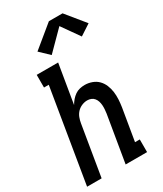

<svg xmlns="http://www.w3.org/2000/svg" viewBox="-238 -1067 984 1156"><g transform="rotate(-30 254.5 -489.0)"><path d="M9 0 116 -647H83V-735H232L187 -465Q196 -481 208 -495Q220 -509 235 -519.5Q250 -530 267.5 -534Q285 -538 302 -538Q328 -538 352.5 -529Q377 -520 394 -502.5Q411 -485 420.5 -462Q430 -439 433.5 -413.5Q437 -388 435.5 -361.5Q434 -335 430 -309L393 -88H426V0H277L331 -323Q333 -337 334 -351.5Q335 -366 334 -379.5Q333 -393 329 -406Q325 -419 316.5 -429.5Q308 -440 295.5 -445Q283 -450 269 -450Q250 -450 231 -442Q212 -434 198.5 -419.5Q185 -405 178 -386.5Q171 -368 168 -349L110 0ZM221 -793 157 -854 308 -978H403L509 -848L434 -799L348 -921Z"/></g></svg>

Font: Iosevka Slab Semibold
Style: Italic
Weight: 600
Italic angle: -9°
Monospace: yes
Designer: Belleve Invis
Foundry: Belleve Invis
Version: Version 11.1.1; ttfautohint (v1.8.3)